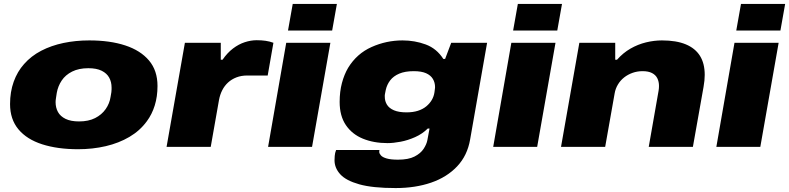

<svg xmlns="http://www.w3.org/2000/svg" viewBox="-20 -745 4003 974"><path d="M376 12Q272 12 194 -13Q116 -38 73.5 -89Q31 -140 31 -217Q31 -279 49.5 -330.5Q68 -382 102 -420Q138 -461 189 -487.5Q240 -514 302 -527Q364 -540 433 -540Q538 -540 615.5 -514.5Q693 -489 736 -438Q779 -387 779 -309Q779 -255 765 -210Q751 -165 725 -130Q690 -82 636.5 -50.5Q583 -19 516.5 -3.5Q450 12 376 12ZM381 -129Q429 -129 462.5 -146Q496 -163 516 -191.5Q536 -220 541 -254Q544 -269 545 -277.5Q546 -286 546 -291.5Q546 -297 546 -301Q546 -329 534 -351Q522 -373 496 -386Q470 -399 428 -399Q380 -399 346 -382Q312 -365 293 -336.5Q274 -308 268 -274Q266 -260 264.5 -251Q263 -242 262.5 -236.5Q262 -231 262 -227Q262 -199 274 -177Q286 -155 312.5 -142Q339 -129 381 -129Z M825 0 918 -528H1100V-442H1109Q1133 -477 1162 -499Q1191 -521 1222 -531Q1253 -541 1282 -541Q1307 -541 1327.5 -538Q1348 -535 1367 -528L1338 -362H1235Q1204 -362 1179.5 -352.5Q1155 -343 1137 -326.5Q1119 -310 1107.5 -287.5Q1096 -265 1091 -238L1049 0Z M1441 -590 1465 -725H1689L1665 -590ZM1340 0 1432 -528H1656L1563 0Z M1987 209Q1870 209 1802.5 190Q1735 171 1706 139Q1677 107 1677 68Q1677 61 1678 46Q1679 31 1685 16H1905Q1904 19 1904 21.5Q1904 24 1904 26Q1904 34 1912.5 43.5Q1921 53 1942 59Q1963 65 1999 65Q2052 65 2083 49Q2114 33 2129 10Q2144 -13 2148 -34Q2151 -49 2153.5 -63.5Q2156 -78 2159 -93H2150Q2123 -66 2086 -49.5Q2049 -33 2012 -26Q1975 -19 1946 -19Q1876 -19 1821 -41.5Q1766 -64 1734.5 -110.5Q1703 -157 1703 -228Q1703 -280 1714.5 -323.5Q1726 -367 1746 -401Q1790 -473 1865 -506.5Q1940 -540 2022 -540Q2084 -540 2139.5 -519.5Q2195 -499 2229 -446H2238L2269 -528H2451L2365 -38Q2351 44 2299 99Q2247 154 2167 181.5Q2087 209 1987 209ZM2042 -175Q2075 -175 2100 -183Q2125 -191 2142.5 -205.5Q2160 -220 2170.5 -238Q2181 -256 2184 -277Q2185 -284 2185.5 -288.5Q2186 -293 2186.5 -296.5Q2187 -300 2187 -303Q2187 -326 2176 -344.5Q2165 -363 2141.5 -373.5Q2118 -384 2079 -384Q2035 -384 2005.5 -371.5Q1976 -359 1959.5 -337.5Q1943 -316 1937 -289Q1935 -277 1933.5 -271.5Q1932 -266 1932 -262.5Q1932 -259 1932 -254Q1932 -232 1943 -214Q1954 -196 1978.5 -185.5Q2003 -175 2042 -175Z M2583 -590 2607 -725H2831L2807 -590ZM2482 0 2574 -528H2798L2705 0Z M2826 0 2919 -528H3101V-442H3110Q3141 -477 3178.5 -498.5Q3216 -520 3257 -530Q3298 -540 3338 -540Q3411 -540 3459 -520Q3507 -500 3531 -461.5Q3555 -423 3555 -365Q3555 -351 3553.5 -336Q3552 -321 3549 -304L3495 0H3271L3321 -285Q3322 -291 3322.5 -297Q3323 -303 3323 -309Q3323 -331 3314.5 -348Q3306 -365 3287.5 -374.5Q3269 -384 3240 -384Q3213 -384 3189 -375.5Q3165 -367 3146 -352Q3127 -337 3114.5 -316Q3102 -295 3098 -271L3050 0Z M3715 -590 3739 -725H3963L3939 -590ZM3614 0 3706 -528H3930L3837 0Z"/></svg>

Font: Archivo Expanded Black
Style: Italic
Weight: 900
Width: 7
Italic angle: -10°
Designer: Hector Gatti
Foundry: Omnibus-Type
Version: Version 2.001